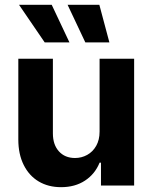

<svg xmlns="http://www.w3.org/2000/svg" viewBox="-20 -776 637 803"><path d="M396.5 -530.3H541V0H402.3V-95.7H396.5Q377.4 -48.3 335.7 -20.8Q293.9 6.8 235.4 6.8Q182.1 6.8 141.8 -17.1Q101.6 -41 79.1 -86.2Q56.6 -131.3 56.6 -192.4V-530.3H201.2V-217.8Q201.2 -170.9 226.3 -143.1Q251.5 -115.2 293.9 -115.2Q321.3 -115.2 344.7 -128.2Q368.2 -141.1 382.3 -166Q396.5 -190.9 396.5 -225.6ZM59.6 -755.9H196.3L270.5 -598.6H167ZM262.7 -755.9H395.5L437.5 -598.6H336.9Z"/></svg>

Font: Pretendard JP
Style: Bold
Weight: 700
Designer: Base glyphs from Inter by Rasmus Andersson; Hangeul glyphs from Noto Sans CJK(Source Han Sans) by Jang Soo-young and Kan
Foundry: Kil Hyung-jin
Version: Version 1.309